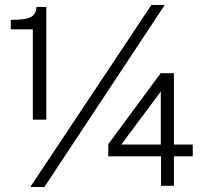

<svg xmlns="http://www.w3.org/2000/svg" viewBox="-20 -751 821 775"><path d="M112.5 -268V-632.5H23.5V-671Q83 -670.5 104.5 -682.2Q126 -694 127 -723H167V-268ZM645 -731 159 4 102.5 3.5 591 -731ZM628.5 -455.5H682V-167.5H758V-120H682V-1H630V-120H417V-169ZM469.5 -167.5H629V-381.5Z"/></svg>

Font: Public Sans Thin Light
Style: Regular
Weight: 300
Version: Version 1.007